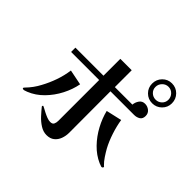

<svg xmlns="http://www.w3.org/2000/svg" viewBox="-209 -1113 1418 1418"><g transform="rotate(45 500.0 -404.0)"><path d="M898 -762Q898 -734 878 -715Q858 -696 831 -696Q803 -696 783 -715Q763 -734 763 -762Q763 -790 783 -810.5Q803 -831 831 -831Q859 -831 878.5 -810.5Q898 -790 898 -762ZM356 -382 236 -406Q228 -347 208 -289.5Q188 -232 159 -179Q130 -123 84 -76Q83 -75 80 -71.5Q77 -68 77 -66Q77 -61 81 -59.5Q85 -58 89 -58Q94 -58 104.5 -62Q115 -66 119 -67Q181 -92 230 -142Q279 -192 311.5 -255Q344 -318 356 -382ZM864 -559Q864 -587 843.5 -603.5Q823 -620 797 -620Q768 -620 752.5 -597.5Q737 -575 735 -549H552V-725H433V-549H140V-504H433V-77Q433 -58 426 -43.5Q419 -29 396 -29Q380 -29 360.5 -36.5Q341 -44 322.5 -53.5Q304 -63 291.5 -70Q279 -77 277 -77Q274 -77 272.5 -74Q271 -71 271 -69Q271 -67 272 -66Q292 -41 319 -11.5Q346 18 378.5 38.5Q411 59 445 59Q483 59 506.5 40Q530 21 541 -9Q552 -39 552 -72Q552 -180 551.5 -288Q551 -396 551 -504H797Q824 -504 844 -516.5Q864 -529 864 -559ZM912 -73Q912 -77 909.5 -78.5Q907 -80 905 -82Q884 -102 864.5 -131.5Q845 -161 831 -186Q805 -234 785 -295Q765 -356 757 -410L634 -382Q649 -320 682 -258.5Q715 -197 763 -147.5Q811 -98 870 -72Q875 -71 885 -66.5Q895 -62 899 -62Q904 -62 908 -65.5Q912 -69 912 -73ZM935 -762Q935 -806 905 -836.5Q875 -867 831 -867Q788 -867 758 -836.5Q728 -806 728 -762Q728 -719 758 -689Q788 -659 831 -659Q874 -659 904.5 -689Q935 -719 935 -762Z"/></g></svg>

Font: UoqMunThenKhung
Style: Regular
Weight: 400
Designer: Font-Kai, 金井和夫, 宇文滿月
Foundry: Kazuo Kanai, Moonlit Owen
Version: Version 1.197